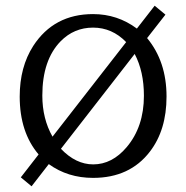

<svg xmlns="http://www.w3.org/2000/svg" viewBox="-20 -610 660 680"><path d="M527.8 -589.8 565.9 -558.1 501 -475.1Q569.8 -392.1 569.8 -268.1Q569.8 -149.4 510.7 -72.8Q439.5 20 309.6 20Q220.2 20 152.8 -28.8L91.8 49.8L53.7 18.1L116.7 -63Q49.8 -141.6 49.8 -268.1Q49.8 -372.6 97.7 -447.3Q170.9 -560.1 309.6 -560.1Q396 -560.1 464.8 -508.8ZM457 -418.9 195.8 -83Q248.5 -27.8 310.1 -27.8Q377 -27.8 428.7 -88.9Q489.7 -161.1 489.7 -271Q489.7 -356.9 457 -418.9ZM426.8 -460.9Q377 -512.2 309.6 -512.2Q242.2 -512.2 194.8 -463.9Q129.9 -397.5 129.9 -271.5Q129.9 -189.5 166 -126Z"/></svg>

Font: BIZ UDPMincho
Style: Regular
Weight: 400
Designer: TypeBank Co., Ltd.
Foundry: Morisawa Inc.
Version: Version 1.06